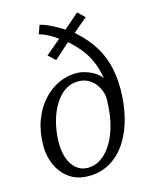

<svg xmlns="http://www.w3.org/2000/svg" viewBox="-127 -939 821 1032"><g transform="rotate(-15 283.5 -423.0)"><path d="M236 10Q187.5 10 151 -8.8Q114.5 -27.5 90.5 -59Q66.5 -90.5 54.5 -129Q42.5 -167.5 42.5 -207Q42.5 -285 65 -347Q87.5 -409 126 -452.5Q164.5 -496 213 -519Q261.5 -542 313 -542Q339.5 -542 366.8 -533.2Q394 -524.5 416.8 -509.8Q439.5 -495 451.5 -476.5Q441.5 -534 422.2 -576.8Q403 -619.5 372.2 -656.2Q341.5 -693 295.5 -731L342 -739L229 -637.5L190 -673.5L302 -768L295 -725.5Q270.5 -749 236.5 -769Q202.5 -789 174 -795L191.5 -844Q222 -837 262.2 -816Q302.5 -795 339 -769.5L301.5 -767L403.5 -856L441.5 -819.5L334 -729L337.5 -773.5Q401.5 -723 442.5 -667.2Q483.5 -611.5 503 -546Q522.5 -480.5 522.5 -400.5Q522.5 -316.5 504 -242.2Q485.5 -168 449.2 -111.2Q413 -54.5 359.5 -22.2Q306 10 236 10ZM245.5 -34Q281 -34 311.5 -52.8Q342 -71.5 366.2 -104.5Q390.5 -137.5 406.8 -181.5Q423 -225.5 430.5 -275.5Q433 -293 434.5 -313.5Q436 -334 436.8 -352.2Q437.5 -370.5 436.5 -380.5Q435.5 -392 428.5 -411.2Q421.5 -430.5 407 -450Q392.5 -469.5 369 -483Q345.5 -496.5 312 -496.5Q276.5 -496.5 247.2 -479.8Q218 -463 195.8 -433.8Q173.5 -404.5 158 -366.8Q142.5 -329 134.8 -286.2Q127 -243.5 127 -200.5Q127 -156 140.2 -118Q153.5 -80 180 -57Q206.5 -34 245.5 -34Z"/></g></svg>

Font: Merriweather Light
Style: Italic
Weight: 300
Italic angle: -7.8°
Designer: Eben Sorkin
Foundry: Eben Sorkin
Version: Version 2.101